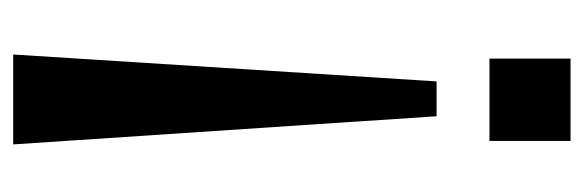

<svg xmlns="http://www.w3.org/2000/svg" viewBox="-322 -462 899 296"><g transform="rotate(90 128.0 -314.5)"><path d="M159.7 -537.6 203.1 115.2H64.5L106 -537.6ZM197.8 -744.1V-619.1H70.8V-744.1Z"/></g></svg>

Font: Antonio
Style: Bold
Weight: 700
Designer: Vernon Adams
Foundry: Vernon Adams
Version: Version 1.002